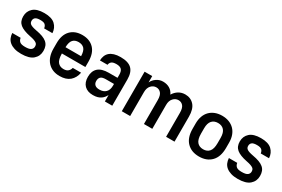

<svg xmlns="http://www.w3.org/2000/svg" viewBox="64 -1380 3276 2230"><g transform="rotate(30 1702.5 -265.0)"><path d="M250 8Q196 8 157.5 -4Q119 -16 93.5 -37Q68 -58 55.5 -87Q43 -116 41 -151H153Q157 -121 177 -103Q197 -85 250 -85Q306 -85 327.5 -102Q349 -119 349 -146Q349 -159 345.5 -170Q342 -181 330.5 -190Q319 -199 297 -207Q275 -215 238 -222Q143 -241 98.5 -277Q54 -313 54 -382Q54 -451 102 -494.5Q150 -538 250 -538Q349 -538 395.5 -494.5Q442 -451 446 -382H335Q331 -412 313.5 -428.5Q296 -445 250 -445Q202 -445 183 -429.5Q164 -414 164 -386Q164 -374 168 -363.5Q172 -353 183 -344.5Q194 -336 214.5 -329Q235 -322 267 -316Q319 -307 355.5 -293.5Q392 -280 415 -260.5Q438 -241 448.5 -214Q459 -187 459 -151Q459 -81 408.5 -36.5Q358 8 250 8Z M765 8Q715 8 675 -8Q635 -24 606 -55Q577 -86 561.5 -131Q546 -176 546 -235V-306Q546 -418 603.5 -478Q661 -538 760 -538Q859 -538 916.5 -478Q974 -418 974 -304V-233H659Q660 -151 688 -118Q716 -85 765 -85Q806 -85 826.5 -105Q847 -125 852 -151H964Q950 -76 900.5 -34Q851 8 765 8ZM762 -445Q714 -445 687.5 -416Q661 -387 659 -317H868Q866 -387 839 -416Q812 -445 762 -445Z M1211 6Q1138 6 1097 -34.5Q1056 -75 1056 -150Q1056 -228 1102 -269.5Q1148 -311 1243 -311H1360V-351Q1360 -400 1339 -421.5Q1318 -443 1271 -443Q1224 -443 1205 -426Q1186 -409 1184 -384H1082Q1083 -419 1094.5 -447.5Q1106 -476 1129 -496Q1152 -516 1187.5 -527Q1223 -538 1273 -538Q1376 -538 1422.5 -492.5Q1469 -447 1469 -351V0H1370V-86Q1361 -68 1348 -51.5Q1335 -35 1316.5 -22Q1298 -9 1272 -1.5Q1246 6 1211 6ZM1245 -87Q1299 -87 1329.5 -117.5Q1360 -148 1360 -205V-229H1252Q1203 -229 1183.5 -210.5Q1164 -192 1164 -156Q1164 -124 1184 -105.5Q1204 -87 1245 -87Z M1597 -530H1699V-445Q1717 -485 1756 -511.5Q1795 -538 1842 -538Q1893 -538 1931 -515.5Q1969 -493 1989 -449Q2014 -491 2053 -514.5Q2092 -538 2140 -538Q2213 -538 2258.5 -487.5Q2304 -437 2304 -335V0H2191V-321Q2191 -384 2167 -412.5Q2143 -441 2105 -441Q2065 -441 2035.5 -409Q2006 -377 2006 -321V0H1894V-321Q1894 -384 1869.5 -412.5Q1845 -441 1807 -441Q1767 -441 1738 -409Q1709 -377 1709 -321V0H1597Z M2635 8Q2532 8 2471.5 -54.5Q2411 -117 2411 -235V-306Q2411 -360 2426.5 -403Q2442 -446 2471.5 -476Q2501 -506 2542.5 -522Q2584 -538 2635 -538Q2686 -538 2727.5 -522Q2769 -506 2798.5 -476Q2828 -446 2843.5 -403Q2859 -360 2859 -306V-235Q2859 -117 2798.5 -54.5Q2738 8 2635 8ZM2635 -89Q2687 -89 2716.5 -123Q2746 -157 2746 -235V-306Q2746 -375 2716.5 -408Q2687 -441 2635 -441Q2583 -441 2553.5 -408Q2524 -375 2524 -306V-235Q2524 -157 2553.5 -123Q2583 -89 2635 -89Z M3155 8Q3101 8 3062.5 -4Q3024 -16 2998.5 -37Q2973 -58 2960.5 -87Q2948 -116 2946 -151H3058Q3062 -121 3082 -103Q3102 -85 3155 -85Q3211 -85 3232.5 -102Q3254 -119 3254 -146Q3254 -159 3250.5 -170Q3247 -181 3235.5 -190Q3224 -199 3202 -207Q3180 -215 3143 -222Q3048 -241 3003.5 -277Q2959 -313 2959 -382Q2959 -451 3007 -494.5Q3055 -538 3155 -538Q3254 -538 3300.5 -494.5Q3347 -451 3351 -382H3240Q3236 -412 3218.5 -428.5Q3201 -445 3155 -445Q3107 -445 3088 -429.5Q3069 -414 3069 -386Q3069 -374 3073 -363.5Q3077 -353 3088 -344.5Q3099 -336 3119.5 -329Q3140 -322 3172 -316Q3224 -307 3260.5 -293.5Q3297 -280 3320 -260.5Q3343 -241 3353.5 -214Q3364 -187 3364 -151Q3364 -81 3313.5 -36.5Q3263 8 3155 8Z"/></g></svg>

Font: Golos UI Medium
Style: Regular
Weight: 500
Designer: A.Korolkova, Vitaly Kuzmin
Foundry: ParaType Ltd
Version: Version 2.000